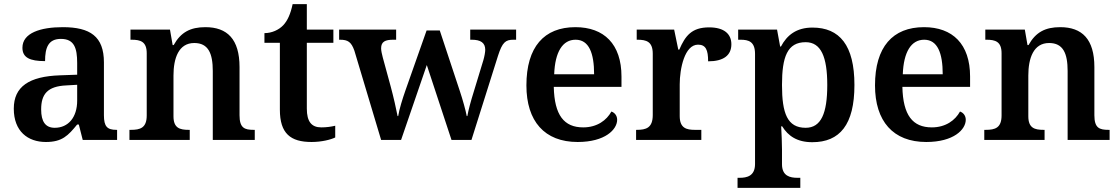

<svg xmlns="http://www.w3.org/2000/svg" viewBox="-20 -680 5439 933"><path d="M203 10C282 10 311 -21 355 -75H363L382 0H549V-49H546C501 -49 485 -65 485 -120V-377C485 -503 418 -548 285 -548C177 -548 89 -520 89 -448C89 -400 125 -383 199 -383C199 -449 215 -491 276 -491C341 -491 355 -446 355 -374V-317L272 -314C121 -309 47 -259 47 -152C47 -42 115 10 203 10ZM246 -59C201 -59 180 -89 180 -148C180 -222 210 -261 303 -265L355 -268V-191C355 -110 312 -59 246 -59Z M609 0H902V-49H897C853 -49 823 -58 823 -115V-313C823 -397 848 -471 924 -471C992 -471 1014 -421 1014 -335V0H1218V-49H1213C1168 -49 1144 -58 1144 -120V-354C1144 -490 1084 -548 978 -548C906 -548 859 -524 824 -461H819L806 -536H614V-487H619C663 -487 693 -478 693 -421V-119C693 -58 661 -49 616 -49H609Z M1494 10C1544 10 1589 -2 1609 -12V-69C1588 -64 1566 -61 1541 -61C1494 -61 1471 -89 1471 -152V-472H1600V-536H1471V-660H1402C1392 -612 1377 -579 1356 -557C1335 -535 1301 -519 1265 -519V-472H1340V-147C1340 -31 1392 10 1494 10Z M1702 -434 1832 0H1929L2054 -364L2174 0H2271L2400 -409C2421 -474 2436 -487 2475 -487H2488V-536H2265V-487H2272C2316 -487 2338 -472 2338 -438C2338 -427 2334 -405 2329 -388L2283 -237C2267 -186 2257 -148 2251 -116H2248C2243 -144 2228 -197 2215 -236L2117 -532H2053L1950 -240C1936 -200 1920 -149 1915 -116H1912C1906 -148 1892 -210 1879 -258L1840 -401C1836 -416 1832 -434 1832 -445C1832 -478 1852 -487 1892 -487H1905V-536H1628V-487H1632C1671 -487 1687 -476 1702 -434Z M2787 10C2921 10 2979 -51 2979 -98C2979 -119 2966 -133 2951 -138C2928 -96 2882 -61 2814 -61C2721 -61 2674 -120 2671 -258H3000V-308C3000 -466 2915 -548 2776 -548C2624 -548 2538 -452 2538 -265C2538 -91 2626 10 2787 10ZM2867 -319H2673C2677 -428 2714 -487 2777 -487C2842 -487 2867 -422 2867 -319Z M3071 0H3388V-49H3357C3316 -49 3283 -57 3283 -116V-270C3283 -347 3307 -463 3372 -463C3410 -463 3421 -437 3421 -382C3496 -382 3534 -411 3534 -465C3534 -514 3500 -547 3426 -547C3341 -547 3310 -506 3281 -439H3276L3256 -536H3074V-487H3077C3121 -487 3152 -478 3152 -419V-121C3152 -58 3119 -49 3074 -49H3071Z M3564 233H3869V184H3855C3820 184 3780 176 3780 118V46C3780 16 3778 -29 3776 -66H3781C3810 -19 3854 11 3927 11C4061 11 4132 -74 4132 -267C4132 -460 4060 -546 3928 -546C3850 -546 3804 -509 3775 -454H3771L3756 -536H3567V-487H3578C3618 -487 3649 -478 3649 -418V117C3649 176 3609 184 3574 184H3564ZM3895 -59C3806 -59 3780 -129 3780 -267C3780 -404 3806 -475 3895 -475C3970 -475 4000 -403 4000 -267C4000 -129 3970 -59 3895 -59Z M4481 10C4615 10 4673 -51 4673 -98C4673 -119 4660 -133 4645 -138C4622 -96 4576 -61 4508 -61C4415 -61 4368 -120 4365 -258H4694V-308C4694 -466 4609 -548 4470 -548C4318 -548 4232 -452 4232 -265C4232 -91 4320 10 4481 10ZM4561 -319H4367C4371 -428 4408 -487 4471 -487C4536 -487 4561 -422 4561 -319Z M4763 0H5056V-49H5051C5007 -49 4977 -58 4977 -115V-313C4977 -397 5002 -471 5078 -471C5146 -471 5168 -421 5168 -335V0H5372V-49H5367C5322 -49 5298 -58 5298 -120V-354C5298 -490 5238 -548 5132 -548C5060 -548 5013 -524 4978 -461H4973L4960 -536H4768V-487H4773C4817 -487 4847 -478 4847 -421V-119C4847 -58 4815 -49 4770 -49H4763Z"/></svg>

Font: Noto Serif Gurmukhi SemiBold
Style: Regular
Weight: 600
Designer: Vaibhav Singh and the Monotype Design Team
Foundry: Monotype Imaging Inc.
Version: Version 2.004